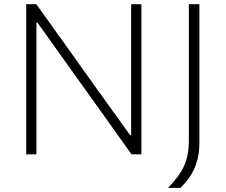

<svg xmlns="http://www.w3.org/2000/svg" viewBox="-20 -733 1072 912"><path d="M104.5 0Q104.5 -60.5 104.5 -116.2Q104.5 -172 104.5 -237V-475Q104.5 -541 104.5 -597Q104.5 -653 104.5 -713H152.5Q224 -613.5 290.8 -520Q357.5 -426.5 422 -336L598 -91H603V-475Q603 -541 603 -597Q603 -653 603 -713H651.5Q651.5 -653 651.5 -597Q651.5 -541 651.5 -475V-237Q651.5 -172 651.5 -116.2Q651.5 -60.5 651.5 0H604.5Q545.5 -83.5 479.5 -175.8Q413.5 -268 334 -379L158 -625.5H153V-237Q153 -172 153 -116.2Q153 -60.5 153 0ZM778 159.5Q808.5 128 830.5 97Q852.5 66 864.5 28.2Q876.5 -9.5 877 -61.5V-249V-475Q877 -541 877 -597Q877 -653 877 -713H927Q927 -653 927 -597Q927 -541 927 -475V-277.5Q927 -218.5 927 -163Q927 -107.5 927 -54.5Q927 -14.5 919.5 17.8Q912 50 899.2 75.8Q886.5 101.5 870.2 122Q854 142.5 837 159.5Z"/></svg>

Font: Commissioner Thin ExtraLight
Style: Regular
Weight: 250
Version: Version 1.000